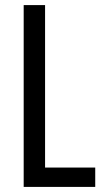

<svg xmlns="http://www.w3.org/2000/svg" viewBox="-20 -785 411 754"><path d="M73 -51H354V-127H157V-765H73Z"/></svg>

Font: Noto Sans Tamil UI ExtraCondensed
Style: Regular
Weight: 400
Width: 2
Designer: Jelle Bosma - Monotype Design Team
Foundry: Monotype Imaging Inc.
Version: Version 2.004